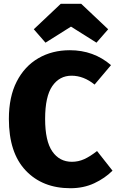

<svg xmlns="http://www.w3.org/2000/svg" viewBox="-20 -979 619 1017"><path d="M353 18Q205 18 116 -76Q27 -170 27 -349Q27 -466 68.5 -547Q110 -628 183 -670.5Q256 -713 350 -713Q476 -713 568 -634L481 -531Q423 -578 359 -578Q295 -578 257 -523Q219 -468 219 -349Q219 -232 257 -177Q295 -122 361 -122Q395 -122 426 -136Q457 -150 494 -179L576 -75Q536 -35 479.5 -8.5Q423 18 353 18ZM491 -753 356 -838 221 -753 159 -824 302 -959H410L553 -824Z"/></svg>

Font: Trujillo ExtraBold
Style: Regular
Weight: 800
Designer: Fira Sans original fonts by bBox Type GmbH, Carrois Corporate GbR, & Edenspiekermann AG / Changes by Cristiano Sobral
Foundry: Fira Sans original fonts by bBox Type GmbH, Carrois Corporate GbR, & Edenspiekermann AG / Changes by Cristiano Sobral
Version: Version 4.301;July 28, 2020;FontCreator 13.0.0.2655 64-bit